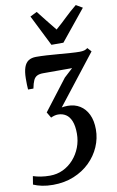

<svg xmlns="http://www.w3.org/2000/svg" viewBox="-131 -896 733 1201"><g transform="rotate(-10 235.0 -295.5)"><path d="M105.5 246Q67.5 246 36.2 239.5Q5 233 -18.5 222.5L-10 170Q13 177.5 39.5 181.8Q66 186 96.5 186Q141.5 186 179.8 167.8Q218 149.5 246.8 117.2Q275.5 85 291.5 43.5Q307.5 2 307.5 -44.5Q307.5 -93 295.2 -123.5Q283 -154 261.2 -168Q239.5 -182 211 -182Q200 -182 188.8 -179Q177.5 -176 166 -170.5L144.5 -207L294 -402L349 -452.5Q327 -452.5 303.5 -452.5Q280 -452.5 256.2 -452.5Q232.5 -452.5 209.2 -452.5Q186 -452.5 165 -452.5Q141.5 -452.5 126.8 -445.2Q112 -438 103.5 -420Q95 -402 88.5 -368.5H54.5Q53.5 -380.5 52.8 -399.2Q52 -418 52.5 -438.5Q53 -482.5 62.5 -509.5Q72 -536.5 91 -548.8Q110 -561 139.5 -561Q168.5 -561 206 -558.8Q243.5 -556.5 282.5 -553.2Q321.5 -550 356 -547.5Q390.5 -545 413.5 -545Q431 -545 442.8 -548.2Q454.5 -551.5 464.5 -559.5L487 -534.5L242.5 -221.5Q250 -223 259 -224Q268 -225 281 -225Q324.5 -225 357.8 -204.5Q391 -184 410 -144.8Q429 -105.5 429 -49Q429 7.5 406 60.5Q383 113.5 340.5 155.2Q298 197 238.2 221.5Q178.5 246 105.5 246ZM247 -618.5 148.5 -815.5 192 -837Q217 -805.5 242.8 -772.5Q268.5 -739.5 295.5 -707Q332.5 -739 366.5 -772Q400.5 -805 440 -837L481 -813L323 -618.5Z"/></g></svg>

Font: Merriweather 36pt SemiBold
Style: Italic
Weight: 600
Italic angle: -7.8°
Version: Version 2.101